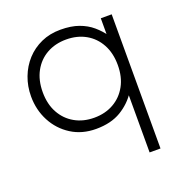

<svg xmlns="http://www.w3.org/2000/svg" viewBox="-127 -607 882 928"><g transform="rotate(-20 313.5 -142.5)"><path d="M486 210V-109L495 -97Q463.5 -47.5 411.5 -16.2Q359.5 15 283 15Q210.5 15 155.8 -19.8Q101 -54.5 70.5 -112.5Q40 -170.5 40 -240Q40 -292 57.5 -338.2Q75 -384.5 107.2 -419.8Q139.5 -455 184 -475Q228.5 -495 283 -495Q337.5 -495 377 -480.8Q416.5 -466.5 445 -442Q473.5 -417.5 495 -387L486 -374V-480H542V210ZM293 -39Q349.5 -39 393 -63.8Q436.5 -88.5 461.2 -133.5Q486 -178.5 486 -240Q486 -301.5 461.2 -346.8Q436.5 -392 393 -416.5Q349.5 -441 293 -441Q236.5 -441 193 -416.5Q149.5 -392 124.8 -346.8Q100 -301.5 100 -240Q100 -178.5 124.8 -133.5Q149.5 -88.5 193 -63.8Q236.5 -39 293 -39Z"/></g></svg>

Font: Geologica Thin Roman Thin
Style: Regular
Weight: 250
Version: Version 1.010;gftools[0.9.28]